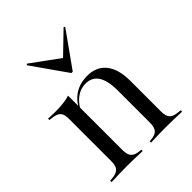

<svg xmlns="http://www.w3.org/2000/svg" viewBox="-188 -775 886 886"><g transform="rotate(-45 255.0 -331.5)"><path d="M129 -2.4Q100.8 -2.4 76.2 -1.6Q51.6 -0.8 25 0V-8.9L38.7 -10.5Q68.5 -12.9 80.6 -25.8Q92.7 -38.7 92.7 -69.4V-206.5H165.3V-69.4Q165.3 -38.7 177.4 -25.4Q189.5 -12.1 218.5 -9.7L228.2 -8.9V0Q202.4 -0.8 179 -1.6Q155.6 -2.4 129 -2.4ZM92.7 -206.5V-345.2Q92.7 -375.8 81 -388.3Q69.4 -400.8 37.1 -404L25 -405.6V-414.5Q41.9 -413.7 52.8 -413.3Q63.7 -412.9 74.2 -412.9Q100.8 -412.9 124.2 -415.7Q147.6 -418.5 165.3 -424.2V-414.5V-206.5ZM344.4 -206.5V-279.8Q344.4 -342.7 323.8 -374.6Q303.2 -406.5 262.1 -406.5Q225 -406.5 195.2 -381.5Q165.3 -356.5 146 -308.1L143.5 -312.9Q164.5 -370.2 201.6 -398.4Q238.7 -426.6 292.7 -426.6Q352.4 -426.6 384.7 -385.9Q416.9 -345.2 416.9 -269.4V-206.5ZM380.6 -2.4Q354.8 -2.4 331.5 -1.6Q308.1 -0.8 283.1 0V-8.9L291.9 -9.7Q321 -12.1 332.7 -25.4Q344.4 -38.7 344.4 -69.4V-206.5H416.9V-69.4Q416.9 -38.7 429 -25.8Q441.1 -12.9 471 -10.5L485.5 -8.9V0Q458.1 -0.8 433.5 -1.6Q408.9 -2.4 380.6 -2.4ZM375 -662.9 380.6 -658.1 258.9 -487.1H250L129.8 -658.1L135.5 -662.9L284.7 -554L262.9 -554.8Z"/></g></svg>

Font: Playfair 144pt SemiCondensed Light
Style: Regular
Weight: 300
Width: 4
Designer: Claus Eggers Sørensen
Foundry: Claus Eggers Sørensen
Version: Version 2.203